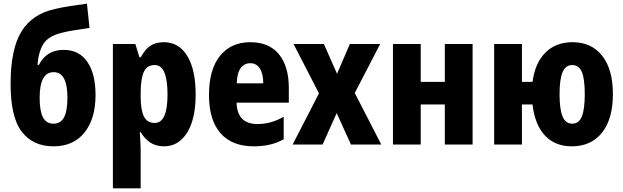

<svg xmlns="http://www.w3.org/2000/svg" viewBox="-20 -791 3410 1051"><path d="M273 10Q161 10 99.5 -69.5Q38 -149 38 -332Q38 -521 97 -618Q156 -715 282 -742Q320 -751 364.5 -758Q409 -765 456 -771L470 -638Q425 -631 387.5 -625.5Q350 -620 316 -611Q244 -593 217.5 -550.5Q191 -508 185 -436H193Q235 -518 328 -518Q413 -518 458 -452.5Q503 -387 503 -271Q503 -141 442.5 -65.5Q382 10 273 10ZM273 -114Q312 -114 330.5 -148.5Q349 -183 349 -257Q349 -396 274 -396Q197 -396 197 -256Q197 -184 215 -149Q233 -114 273 -114Z M598 240V-550H721L743 -478H751Q775 -523 804.5 -541.5Q834 -560 877 -560Q959 -560 1005 -485Q1051 -410 1051 -274Q1051 -139 1004 -64.5Q957 10 878 10Q835 10 803.5 -10Q772 -30 751 -67H745Q747 -38 748.5 -14Q750 10 750 28V240ZM827 -118Q897 -118 897 -274Q897 -435 827 -435Q786 -435 768.5 -400Q751 -365 750 -289V-264Q750 -190 767.5 -154Q785 -118 827 -118Z M1369 10Q1249 10 1186.5 -62.5Q1124 -135 1124 -270Q1124 -411 1184.5 -485.5Q1245 -560 1350 -560Q1453 -560 1507 -494Q1561 -428 1561 -309V-229H1275Q1278 -112 1390 -112Q1464 -112 1533 -152V-29Q1466 10 1369 10ZM1276 -335H1421Q1421 -387 1402.5 -416Q1384 -445 1350 -445Q1318 -445 1298 -419Q1278 -393 1276 -335Z M1582 0 1726 -280 1587 -550H1753L1825 -387L1895 -550H2061L1922 -282L2067 0H1901L1823 -172L1746 0Z M2131 0V-550H2283V-343H2415V-550H2567V0H2415V-219H2283V0Z M3110 10Q3019 10 2963.5 -48.5Q2908 -107 2895 -219H2837V0H2685V-550H2837V-343H2895Q2909 -447 2966 -503.5Q3023 -560 3114 -560Q3218 -560 3276.5 -485.5Q3335 -411 3335 -276Q3335 -140 3275.5 -65Q3216 10 3110 10ZM3112 -114Q3149 -114 3165 -153.5Q3181 -193 3181 -276Q3181 -359 3165 -397Q3149 -435 3112 -435Q3076 -435 3059.5 -396Q3043 -357 3043 -275Q3043 -193 3059.5 -153.5Q3076 -114 3112 -114Z"/></svg>

Font: Noto Sans Condensed ExtraBold
Style: Regular
Weight: 800
Width: 3
Designer: Monotype Design Team
Foundry: Monotype Imaging Inc.
Version: Version 2.013; ttfautohint (v1.8.4.7-5d5b)